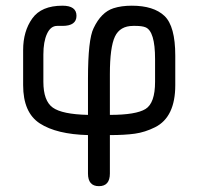

<svg xmlns="http://www.w3.org/2000/svg" viewBox="-20 -470 690 668"><path d="M438.5 -450.2Q514.6 -450.2 552.2 -414.6Q589.8 -378.9 589.8 -276.4V-173.8Q589.8 -62.5 519.5 -27.3Q484.4 -9.8 449.2 -4.9Q414.1 0 362.3 0V133.8Q362.3 177.7 324.2 177.7Q286.1 177.7 286.1 133.8V0Q176.8 -2.9 118.7 -40.5Q60.5 -78.1 60.5 -173.8V-295.9Q60.5 -361.3 92.3 -405.8Q124 -450.2 197.3 -450.2Q246.1 -450.2 246.1 -415Q246.1 -379.9 197.3 -379.9H178.7Q156.2 -379.9 143.6 -352.5Q130.9 -325.2 130.9 -280.3V-185.5Q130.9 -119.1 163.6 -95.7Q196.3 -72.3 286.1 -70.3V-196.3Q286.1 -333 305.7 -372.1Q332 -427.7 375 -441.4Q402.3 -450.2 438.5 -450.2ZM443.4 -379.9Q397.5 -379.9 379.9 -342.8Q362.3 -305.7 362.3 -211.9V-70.3Q453.1 -70.3 486.3 -90.8Q519.5 -111.3 519.5 -185.5V-264.6Q519.5 -361.3 486.3 -375Q474.6 -379.9 451.2 -379.9Q447.3 -379.9 443.4 -379.9Z"/></svg>

Font: Jura
Style: DemiBold
Weight: 600
Version: Version 2.5